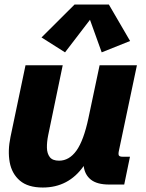

<svg xmlns="http://www.w3.org/2000/svg" viewBox="-20 -816 647 849"><path d="M169.4 13.2Q103.5 13.2 67.9 -17.3Q32.2 -47.9 22.9 -98.6Q13.7 -149.4 26.4 -210.4L92.8 -527.3H257.3L192.9 -217.3Q187 -188 187.5 -162.6Q188 -137.2 200.2 -121.3Q212.4 -105.5 241.2 -105.5Q286.1 -105.5 318.1 -150.1Q350.1 -194.8 371.1 -293.9L420.4 -527.3H585.4L505.9 -149.9Q502.4 -134.3 505.6 -128.7Q508.8 -123 522.5 -123H554.7L529.3 0H462.4Q409.2 0 381.8 -21.7Q354.5 -43.5 350.1 -82Q283.2 13.2 169.4 13.2ZM267.6 -584.5 163.6 -650.4 309.6 -795.9H461.4L555.2 -634.8L429.7 -584.5L377.9 -728.5Z"/></svg>

Font: Schibsted Grotesk ExtraBold
Style: Italic
Weight: 800
Italic angle: -12°
Designer: Bakken & Baeck AS, Henrik Kongsvoll
Foundry: Schibsted ASA
Version: Version 1.100; ttfautohint (v1.8.4.7-5d5b);gftools[0.9.25]